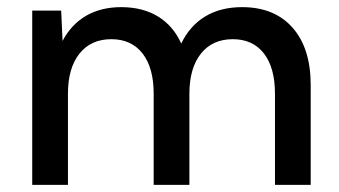

<svg xmlns="http://www.w3.org/2000/svg" viewBox="-20 -518 951 538"><path d="M850.6 0H750.5V-255.4Q750.5 -328.1 719.5 -368.2Q688.5 -408.2 632.3 -408.2Q575.2 -408.2 543 -367.7Q510.7 -327.1 510.7 -255.4V0H410.6V-255.4Q410.6 -328.1 379.4 -368.2Q348.1 -408.2 292 -408.2Q234.9 -408.2 202.6 -367.7Q170.4 -327.1 170.4 -255.4V0H70.3V-488.3H151.4L155.3 -403.3Q179.7 -449.7 221.4 -473.9Q263.2 -498 319.8 -498Q379.9 -498 422.9 -471.7Q465.8 -445.3 487.8 -396Q512.2 -446.3 555.4 -472.2Q598.6 -498 658.2 -498Q749 -498 799.8 -440.4Q850.6 -382.8 850.6 -279.8Z"/></svg>

Font: Kumbh Sans Medium
Style: Regular
Weight: 500
Version: Version 1.005